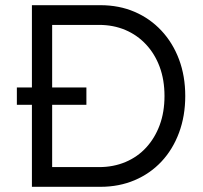

<svg xmlns="http://www.w3.org/2000/svg" viewBox="-20 -720 783 740"><path d="M45 -316V-383H313V-316ZM103 0V-700H367Q439 -700 498.5 -674.5Q558 -649 602 -602Q646 -555 670 -491Q694 -427 694 -350Q694 -273 670 -208.5Q646 -144 602.5 -97.5Q559 -51 499 -25.5Q439 0 367 0ZM181 -62 172 -76H362Q417 -76 463.5 -95.5Q510 -115 543.5 -151.5Q577 -188 595.5 -238Q614 -288 614 -350Q614 -412 595.5 -462Q577 -512 543 -548.5Q509 -585 463 -604.5Q417 -624 362 -624H169L181 -636Z"/></svg>

Font: Mach Light
Style: Regular
Weight: 300
Version: Version 1.002